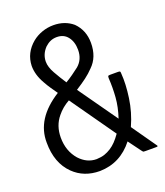

<svg xmlns="http://www.w3.org/2000/svg" viewBox="-131 -747 763 887"><g transform="rotate(-20 250.0 -303.5)"><path d="M304 -511Q304 -551 284 -576Q265 -600 231 -600Q214 -600 200 -594Q186 -588 173 -576Q145 -547 145 -510Q145 -484 163 -452Q181 -420 202 -388Q222 -400 238 -411.5Q254 -423 271 -436Q304 -464 304 -511ZM184 -306Q148 -286 124 -256Q90 -215 90 -157Q90 -91 129 -46Q165 -7 212 -7Q236 -8 252 -13.5Q268 -19 283 -28.5Q298 -38 311.5 -52Q325 -66 339 -86ZM493 25Q498 31 497 33Q496 35 490 35H437Q429 35 427 34.5Q425 34 419 26L374 -35Q309 48 208 50Q130 50 79 0Q21 -57 21 -157Q19 -275 148 -356Q136 -373 125 -389Q114 -405 103 -425Q77 -470 77 -514Q79 -578 131 -621Q152 -638 179 -647.5Q206 -657 235 -657Q291 -657 330 -624Q371 -583 371 -521Q371 -451 328 -410Q310 -391 288 -374.5Q266 -358 236 -339L371 -148Q388 -199 391.5 -246Q395 -293 392 -339Q392 -347 393.5 -349.5Q395 -352 404 -352H442Q450 -352 452 -350Q454 -348 454 -339Q458 -288 448.5 -221Q439 -154 411 -92Z"/></g></svg>

Font: NanumGothicCoding
Style: Regular
Weight: 400
Monospace: yes
Designer: Kwon Bruce; Nicolas Noh; Sung-woo Choi; Go-un Cha; Soo-hyun Park;
Foundry: NHN Corporation
Version: Version 2.000;PS 1;hotconv 1.0.49;makeotf.lib2.0.14853